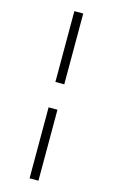

<svg xmlns="http://www.w3.org/2000/svg" viewBox="-141 -791 613 1045"><g transform="rotate(15 165.5 -269.0)"><path d="M141 202V-198H191V202ZM141 -341V-740H191V-341Z"/></g></svg>

Font: Lexend Exa ExtraLight
Style: Regular
Weight: 250
Designer: Bonnie Shaver-Troup, Thomas Jockin
Foundry: Lexend
Version: Version 1.007